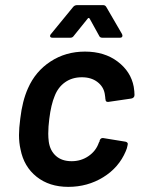

<svg xmlns="http://www.w3.org/2000/svg" viewBox="-20 -720 555 748"><path d="M60 -138Q54 -164 54 -194Q54 -220 59 -258Q67 -327 89 -376Q118 -442 177 -480.5Q236 -519 311 -519Q387 -519 438.5 -480Q490 -441 501 -382Q504 -363 504 -350Q504 -344 500.5 -340.5Q497 -337 491 -336L402 -323H400Q391 -323 391 -333Q390 -336 390 -341Q390 -345 388 -355Q383 -383 359 -401Q335 -419 299 -419Q261 -419 233.5 -399.5Q206 -380 193 -346Q179 -313 172 -257Q168 -226 168 -199Q168 -184 170 -168Q175 -133 198 -112.5Q221 -92 259 -92Q296 -92 325 -112Q354 -132 365 -164Q366 -166 366.5 -167Q367 -168 368 -169V-172Q372 -184 383 -182L469 -168Q474 -167 476.5 -163.5Q479 -160 477 -154Q475 -142 470 -131Q443 -67 382 -29.5Q321 8 246 8Q172 8 122.5 -31.5Q73 -71 60 -138ZM175 -580Q175 -584 179 -588L265 -693Q271 -700 280 -700H382Q390 -700 394 -693L455 -588Q457 -584 457 -581Q457 -573 447 -573H379Q369 -573 366 -581L329 -648Q327 -650 325 -650Q323 -650 322 -648L268 -581Q263 -573 254 -573H185Q175 -573 175 -580Z"/></svg>

Font: Barlow SemiBold
Style: Italic
Weight: 600
Italic angle: -7°
Designer: Jeremy Tribby
Foundry: Tribby Type
Version: Version 1.408